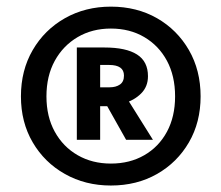

<svg xmlns="http://www.w3.org/2000/svg" viewBox="-20 -779 677 587"><path d="M319 -758.7Q398.2 -758.7 460.1 -723.3Q521.9 -687.8 557.6 -625.9Q593.3 -564 593.3 -484.3Q593.3 -405.2 557.6 -343.8Q521.9 -282.3 460.1 -247.1Q398.2 -211.8 319 -211.8Q240.9 -211.8 178.4 -247.1Q115.9 -282.3 80 -343.8Q44 -405.2 44 -484.3Q44 -564 80 -625.9Q115.9 -687.8 178.4 -723.3Q240.9 -758.7 319 -758.7ZM300.5 -467.3 366.2 -481.6 447.6 -351.5H365.6ZM319 -691.7Q262 -691.7 217.5 -665.6Q173 -639.5 147.5 -593.2Q122 -546.8 122 -484.3Q122 -422.4 147.5 -376.2Q173 -330 217.5 -304.5Q262 -278.9 319 -278.9Q376.8 -278.9 421.1 -304.5Q465.5 -330 490.4 -376.2Q515.3 -422.4 515.3 -484.3Q515.3 -546.8 490.4 -593.2Q465.5 -639.5 421.1 -665.6Q376.8 -691.7 319 -691.7ZM214.9 -633.8H299.2Q365.5 -633.8 398.9 -612.4Q432.4 -591.1 432.4 -546Q432.4 -513.9 411.2 -493Q390.1 -472 359 -463.5L322.2 -454.4H272.1V-512.1H315.6Q334.4 -512.1 346.7 -520.6Q359 -529 359 -547.9Q359 -564.5 347.4 -572.5Q335.8 -580.4 314.2 -580.4H286.2V-351.5H214.9Z"/></svg>

Font: Fira Sans Variable
Style: Regular
Weight: 400
Designer: Carrois Corporate & Edenspiekermann AG
Foundry: Carrois Corporate GbR & Edenspiekermann AG
Version: Version 4.202